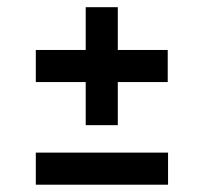

<svg xmlns="http://www.w3.org/2000/svg" viewBox="-20 -506 559 526"><path d="M214.8 -486.3V-369.1H78.1V-281.2H214.8V-163.1H302.7V-281.2H439.5V-369.1H302.7V-486.3ZM78.1 -87.9V0H440.4V-87.9Z"/></svg>

Font: Sen-gleads
Style: Regular
Weight: 400
Designer: Kosal Sen, Philatype
Foundry: Philatype
Version: Version 1.004; ttfautohint (v1.8.3)